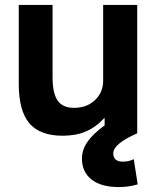

<svg xmlns="http://www.w3.org/2000/svg" viewBox="-20 -540 645 778"><path d="M56 -200V-520H193V-227Q193 -162 213.5 -132.5Q234 -103 280 -103Q332 -103 365 -134.5Q398 -166 398 -213V-520H536V0Q439 43 439 81Q439 115 478 115Q502 115 522 105L538 207Q502 218 461 218Q390 218 351 187.5Q312 157 312 102Q312 67 334.5 34.5Q357 2 404 -32V-61H402Q369 -25 328.5 -7.5Q288 10 234 10Q142 10 99 -40.5Q56 -91 56 -200Z"/></svg>

Font: Enso
Style: Bold
Weight: 700
Designer: Coji Morishita
Foundry: UNDERFOREST DESIGN
Version: Version 1.000